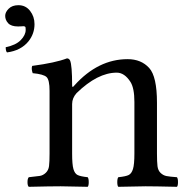

<svg xmlns="http://www.w3.org/2000/svg" viewBox="-62 -718 722 740"><path d="M9 -698Q37 -698 54 -676Q71 -654 71 -625Q71 -588 48 -559Q19 -523 -35 -516Q-40 -521 -40 -536Q-1 -544 18 -563.5Q37 -583 37 -603Q37 -609 36.5 -612Q36 -615 33.5 -616Q31 -617 29 -617Q27 -617 20.5 -616.5Q14 -616 8 -616Q-19 -616 -30.5 -628.5Q-42 -641 -42 -657Q-42 -671 -28.5 -684.5Q-15 -698 9 -698ZM225 -389Q316 -490 430 -490Q482 -490 513 -456Q543 -423 543 -322V-126Q543 -94 545 -77.5Q547 -61 557 -51.5Q567 -42 579.5 -39.5Q592 -37 620 -35Q624 -30 624 -16Q624 -2 620 2Q534 0 499 0Q478 0 394 2Q390 -2 390 -16Q390 -30 394 -35Q423 -38 434 -43.5Q445 -49 450.5 -66.5Q456 -84 456 -126V-325Q456 -378 441 -402Q418 -438 388 -438Q314 -438 233 -359Q216 -340 216 -317V-126Q216 -84 221 -66.5Q226 -49 237 -43.5Q248 -38 276 -35Q280 -30 280 -16Q280 -2 276 2Q192 0 172 0Q131 0 49 2Q44 -2 44 -16Q44 -30 49 -35Q79 -38 91.5 -40Q104 -42 114.5 -52Q125 -62 127 -78Q129 -94 129 -126V-368Q129 -410 117.5 -421Q106 -432 64 -436Q58 -453 62 -464Q152 -476 196 -493Q204 -493 208 -485Q216 -467 216 -389Q216 -377 225 -389Z"/></svg>

Font: Linux Libertine Mono O
Style: Mono
Weight: 400
Designer: Philipp H. Poll
Foundry: Philipp H. Poll
Version: Version 5.1.7